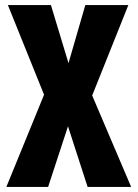

<svg xmlns="http://www.w3.org/2000/svg" viewBox="-20 -734 540 754"><path d="M5 0 153 -362 11 -714H180L249 -486L315 -714H484L342 -359L495 0H324L247 -238L169 0Z"/></svg>

Font: Noto Sans Mono ExtraCondensed Black
Style: Regular
Weight: 900
Width: 2
Designer: Monotype Design Team
Foundry: Monotype Imaging Inc.
Version: Version 2.014